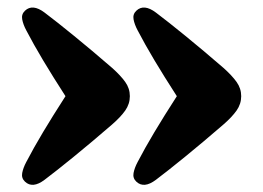

<svg xmlns="http://www.w3.org/2000/svg" viewBox="-20 -507 712 519"><path d="M632 -247Q632 -226 619.5 -208.2Q607 -190.5 584 -170.5Q528.5 -122.5 481.2 -84Q434 -45.5 401.5 -21Q369 3.5 348.5 -16Q338.5 -25.5 341 -39.2Q343.5 -53 352 -69Q371.5 -106.5 397.5 -150Q423.5 -193.5 458 -247Q423.5 -300.5 397.5 -344Q371.5 -387.5 352 -425Q343.5 -441 341 -454.8Q338.5 -468.5 348.5 -478Q369 -497.5 401.5 -473Q434 -448.5 481.2 -410Q528.5 -371.5 584 -323.5Q607 -303 619.5 -285.5Q632 -268 632 -247ZM331 -247Q331 -226 318.5 -208.2Q306 -190.5 283 -170.5Q227.5 -122.5 180.2 -84Q133 -45.5 100.5 -21Q68 3.5 47.5 -16Q37.5 -25.5 40 -39.2Q42.5 -53 51 -69Q70.5 -106.5 96.5 -150Q122.5 -193.5 157 -247Q122.5 -300.5 96.5 -344Q70.5 -387.5 51 -425Q42.5 -441 40 -454.8Q37.5 -468.5 47.5 -478Q68 -497.5 100.5 -473Q133 -448.5 180.2 -410Q227.5 -371.5 283 -323.5Q306 -303 318.5 -285.5Q331 -268 331 -247Z"/></svg>

Font: Fraunces 9pt S100 Black
Style: Regular
Weight: 900
Version: Version 1.000; ttfautohint (v1.8.3)